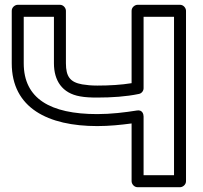

<svg xmlns="http://www.w3.org/2000/svg" viewBox="-20 -756 848 801"><path d="M386 -349C446 -349 507 -353 559 -364C571 -366 579 -377 579 -388V-686H706V-25H579V-270C579 -280 574 -299 551 -295C501 -287 443 -280 386 -280C189 -280 79 -345 79 -492V-686H205V-492C205 -420 239 -367 314 -354C335 -350 359 -349 386 -349ZM386 -399C361 -399 341 -401 323 -404C273 -413 255 -436 255 -492V-711C255 -722 245 -736 230 -736H54C43 -736 29 -726 29 -711V-492C29 -305 181 -230 386 -230C436 -230 484 -235 529 -241V0C529 11 539 25 554 25H731C742 25 756 15 756 0V-711C756 -722 746 -736 731 -736H554C543 -736 529 -726 529 -711V-409C487 -402 436 -399 386 -399Z"/></svg>

Font: Asimov
Style: XWidOu
Weight: 500
Designer: Google
Version: Version 2.000980; 2014